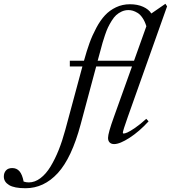

<svg xmlns="http://www.w3.org/2000/svg" viewBox="-300 -748 901 1013"><path d="M-165.5 245.1Q-224.6 245.1 -252.2 228.3Q-279.8 211.4 -279.8 183.6Q-279.8 164.1 -268.6 151.4Q-257.3 138.7 -235.4 138.7Q-211.9 138.7 -197.3 155.5Q-182.6 172.4 -175.3 210Q-162.1 214.4 -147.9 214.4Q-116.2 214.4 -86.7 192.1Q-57.1 169.9 -33.2 130.4Q-9.3 90.8 9.8 43Q28.8 -4.9 44.4 -62.5L134.8 -397.5H68.4V-427.7H143.1Q157.7 -480.5 172.1 -520.5Q186.5 -560.5 208 -600.8Q229.5 -641.1 253.9 -667.2Q278.3 -693.4 312 -709.5Q345.7 -725.6 385.7 -725.6Q425.3 -725.6 455.1 -712.2Q484.9 -698.7 498.5 -676.8L572.8 -728L581.5 -714.4L373.5 -128.9Q348.1 -57.6 348.1 -47.4Q348.1 -43.5 352.5 -43.5Q358.9 -43.5 372.1 -49.1Q385.3 -54.7 412.8 -73.5Q440.4 -92.3 471.7 -121.1L483.9 -107.9Q436 -55.2 384.3 -21.5Q332.5 12.2 302.2 12.2Q287.1 12.2 278.6 3.7Q270 -4.9 270 -20.5Q270 -45.4 301.3 -131.8L396.5 -397.5H207.5L125.5 -91.8Q78.1 85.4 4.9 165.3Q-68.4 245.1 -165.5 245.1ZM230.5 -483.4 215.3 -427.7H407.2L472.2 -609.4Q464.4 -635.3 452.1 -653.3Q439.9 -671.4 426.3 -679.7Q412.6 -688 401.1 -691.4Q389.6 -694.8 377.4 -694.8Q358.9 -694.8 342.3 -687.3Q325.7 -679.7 313.2 -668.5Q300.8 -657.2 289.1 -638.2Q277.3 -619.1 269.8 -603.3Q262.2 -587.4 253.9 -562.7Q245.6 -538.1 241.2 -522.9Q236.8 -507.8 230.5 -483.4Z"/></svg>

Font: Elstob
Style: Italic
Weight: 400
Italic angle: -20°
Designer: Peter S. Baker
Version: Version 1.015